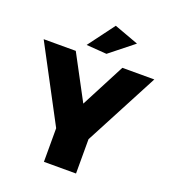

<svg xmlns="http://www.w3.org/2000/svg" viewBox="-171 -1048 1042 1169"><g transform="rotate(20 350.5 -464.0)"><path d="M535.2 -870.1 381.8 -748 250 -757.8 377 -928.2ZM709 -701.2 457 -222.2V0H249V-217.8L-7.8 -701.2H200.2L353 -415L502 -701.2Z"/></g></svg>

Font: Montserrat-Arabic ExtraBold
Style: Regular
Weight: 800
Designer: Mohamed Gaber
Foundry: Kief Type Foundry
Version: Version 5.008;PS 005.008;hotconv 1.0.88;makeotf.lib2.5.64775